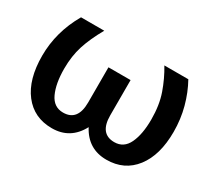

<svg xmlns="http://www.w3.org/2000/svg" viewBox="-104 -691 1002 902"><g transform="rotate(30 397.0 -240.0)"><path d="M457 -361V-170Q457 -70 536 -70Q587 -70 610.5 -119.5Q634 -169 634 -249Q634 -327 613 -387Q592 -447 560 -500H690Q720 -446 737 -383Q754 -320 754 -251Q754 -125 698 -52.5Q642 20 545 20Q445 20 397 -71Q349 20 249 20Q152 20 96 -52.5Q40 -125 40 -253Q40 -382 108 -500H234Q196 -433 178 -376.5Q160 -320 160 -252Q160 -171 183.5 -120.5Q207 -70 258 -70Q337 -70 337 -170V-361Z"/></g></svg>

Font: Moderustic Med
Style: Regular
Weight: 500
Designer: Tural Alisoy
Foundry: TAFT Foundry
Version: Version 2.110